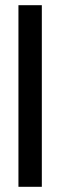

<svg xmlns="http://www.w3.org/2000/svg" viewBox="-20 -719 232 739"><path d="M141 -699V0H51V-699Z"/></svg>

Font: Moniqa SemBd Heading
Style: Regular
Weight: 600
Designer: Rajesh Rajput
Foundry: Rajesh Rajput
Version: Version 1.000